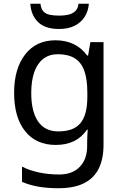

<svg xmlns="http://www.w3.org/2000/svg" viewBox="-20 -760 655 1020"><path d="M275 -546Q328 -546 370.5 -526Q413 -506 443 -465H448L460 -536H530V9Q530 85 504 136.5Q478 188 425 214Q372 240 290 240Q232 240 183.5 231.5Q135 223 97 206V125Q135 145 186 156Q237 167 295 167Q364 167 403.5 126.5Q443 86 443 16V-5Q443 -17 444 -39.5Q445 -62 446 -71H442Q414 -30 372.5 -10Q331 10 276 10Q172 10 113.5 -63Q55 -136 55 -267Q55 -395 113.5 -470.5Q172 -546 275 -546ZM287 -472Q242 -472 210.5 -448Q179 -424 162.5 -378Q146 -332 146 -266Q146 -167 182.5 -114.5Q219 -62 289 -62Q330 -62 359 -72.5Q388 -83 407 -105.5Q426 -128 435 -163Q444 -198 444 -246V-267Q444 -340 427.5 -385Q411 -430 376 -451Q341 -472 287 -472ZM452 -740Q449 -700 429.5 -670Q410 -640 376 -623Q342 -606 294 -606Q220 -606 182.5 -642.5Q145 -679 141 -740H195Q198 -713 210.5 -699.5Q223 -686 244.5 -681.5Q266 -677 296 -677Q322 -677 343.5 -682Q365 -687 379.5 -700.5Q394 -714 397 -740Z"/></svg>

Font: Noto Sans Thai
Style: Regular
Weight: 400
Designer: Monotype Design Team
Foundry: Monotype Imaging Inc.
Version: Version 2.001